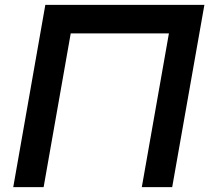

<svg xmlns="http://www.w3.org/2000/svg" viewBox="-20 -770 861 790"><path d="M688.5 0H563.5L675 -632.5H271L159.5 0H34.5L166.5 -750H821Z"/></svg>

Font: Russisch Sans
Style: Bold Italic
Weight: 700
Italic angle: -10°
Designer: Michael Sharanda (font) & Cristiano Sobral (main changes)
Foundry: Michael Sharanda
Version: Version 2.00;September 8, 2020;FontCreator 13.0.0.2681 64-bi